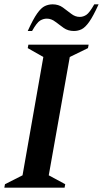

<svg xmlns="http://www.w3.org/2000/svg" viewBox="-27 -866 475 886"><path d="M-7 0 -4 -16 77 -57 173 -603 101 -644 104 -660H382L379 -644L295 -603L198 -57L274 -16L271 0ZM101 -723Q126 -778 144.5 -804Q163 -830 180 -838Q197 -846 216 -846Q243 -846 263 -831.5Q283 -817 301.5 -802.5Q320 -788 341 -788Q357 -788 371.5 -797.5Q386 -807 408 -846H428Q403 -791 384.5 -765Q366 -739 349.5 -731Q333 -723 314 -723Q287 -723 267 -737Q247 -751 228.5 -765.5Q210 -780 189 -780Q173 -780 158 -771Q143 -762 121 -723Z"/></svg>

Font: Spectral SemiBold
Style: Italic
Weight: 600
Italic angle: -10°
Designer: Jean-Baptiste Levee
Foundry: Production Type
Version: Version 2.001